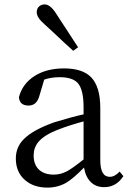

<svg xmlns="http://www.w3.org/2000/svg" viewBox="-20 -839 592 873"><path d="M196 14Q133 14 94 -20Q52 -56 52 -118Q52 -171 89 -207Q129 -248 227 -283Q305 -307 360 -319V-351Q360 -431 334 -461Q310 -488 251 -488Q213 -488 181 -477L159 -403Q147 -359 110 -359Q69 -359 66 -397Q82 -458 136.5 -493Q191 -528 271 -528Q356 -528 395 -487Q436 -444 436 -348V-111Q436 -35 479 -35Q502 -35 524 -59L541 -38Q508 12 454 12Q416 12 392.5 -11.5Q369 -35 362 -77Q313 -27 281 -8Q242 14 196 14ZM225 -45Q255 -45 284 -60Q310 -74 360 -114V-287Q291 -268 248 -251Q181 -226 154 -193Q133 -167 133 -132Q133 -89 159 -66Q183 -45 225 -45ZM313 -608Q280 -637 219 -695Q195 -717 183 -728Q147 -759 147 -783Q147 -800 157.5 -809.5Q168 -819 183 -819Q209 -819 236 -776L335 -624Z"/></svg>

Font: Cactus Classical Serif
Style: Regular
Weight: 400
Designer: Henry Chan (via Glyphwiki)、田海東、宇文滿月
Foundry: Moonlit Owen
Version: Version 1.000